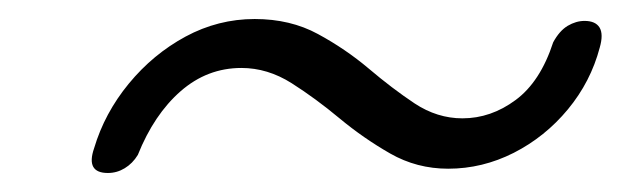

<svg xmlns="http://www.w3.org/2000/svg" viewBox="-20 -448 662 202"><path d="M451.5 -270.5Q418.5 -270.5 390.5 -286.5Q362.5 -302.5 337.2 -323.5Q312 -344.5 286.8 -360.5Q261.5 -376.5 234 -376.5Q198 -376.5 170 -352Q142 -327.5 125 -285Q119.5 -276 111.2 -271Q103 -266 93.5 -266Q70 -266 79 -292Q90 -329 115.5 -360Q141 -391 175.2 -409.5Q209.5 -428 248 -428Q285.5 -428 314.5 -412.2Q343.5 -396.5 368 -375.8Q392.5 -355 416.2 -339.2Q440 -323.5 466.5 -323.5Q496.5 -323.5 522.5 -342.8Q548.5 -362 562 -403.5Q568.5 -415.5 577.2 -420.8Q586 -426 595 -426Q606.5 -426 610.8 -419Q615 -412 611 -398Q601.5 -362 577.5 -333Q553.5 -304 520.5 -287.2Q487.5 -270.5 451.5 -270.5Z"/></svg>

Font: Fraunces
Style: Italic
Weight: 400
Italic angle: -16°
Version: Version 1.000;[b76b70a41]